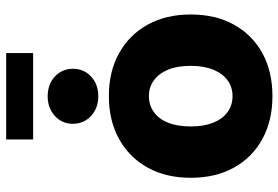

<svg xmlns="http://www.w3.org/2000/svg" viewBox="-164 -752 926 639"><g transform="rotate(-90 299.5 -432.0)"><path d="M299.8 11.2Q217.8 11.2 156.5 -22.5Q95.2 -56.2 61.5 -117.2Q27.8 -178.2 27.8 -260.7Q27.8 -342.8 61.5 -403.8Q95.2 -464.8 156.5 -499Q217.8 -533.2 299.8 -533.2Q381.8 -533.2 442.9 -499Q503.9 -464.8 537.6 -403.8Q571.3 -342.8 571.3 -260.7Q571.3 -178.2 537.6 -117.2Q503.9 -56.2 442.9 -22.5Q381.8 11.2 299.8 11.2ZM299.8 -121.6Q329.6 -121.6 352.3 -138.2Q375 -154.8 387.7 -186Q400.4 -217.3 400.4 -260.7Q400.4 -305.2 387.7 -335.9Q375 -366.7 352.3 -383.3Q329.6 -399.9 299.8 -399.9Q269.5 -399.9 246.6 -383.5Q223.6 -367.2 211.2 -336.2Q198.7 -305.2 198.7 -260.7Q198.7 -216.8 211.2 -185.8Q223.6 -154.8 246.6 -138.2Q269.5 -121.6 299.8 -121.6ZM299.3 -568.4Q259.8 -568.4 233.6 -592.5Q207.5 -616.7 207.5 -652.8Q207.5 -689 233.6 -712.9Q259.8 -736.8 298.8 -736.8Q338.9 -736.8 364.7 -712.9Q390.6 -689 390.6 -652.3Q390.6 -616.2 364.7 -592.3Q338.9 -568.4 299.3 -568.4ZM442.9 -875V-785.2H155.3V-875Z"/></g></svg>

Font: Inter 28pt ExtraBold
Style: Regular
Weight: 800
Designer: Rasmus Andersson
Foundry: rsms
Version: Version 4.001;git-66647c0bb